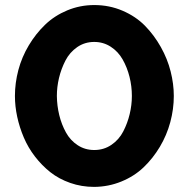

<svg xmlns="http://www.w3.org/2000/svg" viewBox="-20 -730 747 760"><path d="M39.1 -350.1Q39.1 -401.4 52.7 -452.9Q66.4 -504.4 94 -550.5Q121.6 -596.7 158.7 -632.3Q195.8 -668 246.3 -689Q296.9 -710 353 -710Q413.1 -710 465.3 -687.5Q517.6 -665 554 -627.9Q590.3 -590.8 616.7 -543.7Q643.1 -496.6 655.5 -447Q668 -397.5 668 -350.1Q668 -298.3 654.1 -246.6Q640.1 -194.8 612.8 -148.9Q585.4 -103 548.3 -67.6Q511.2 -32.2 460.4 -11.5Q409.7 9.3 353 9.8Q302.7 9.8 258.1 -5.9Q213.4 -21.5 179.4 -48.3Q145.5 -75.2 118.4 -110.4Q91.3 -145.5 74.2 -185.8Q57.1 -226.1 48.1 -267.8Q39.1 -309.6 39.1 -350.1ZM353 -136.2Q391.1 -136.2 421.1 -156.7Q451.2 -177.2 468 -210Q484.9 -242.7 493.4 -278.6Q502 -314.5 502 -350.1Q502 -388.7 492.7 -425.8Q483.4 -462.9 465.6 -494.4Q447.8 -525.9 418.5 -544.9Q389.2 -564 353 -564Q315.4 -564 285.6 -543.5Q255.9 -522.9 239 -490.2Q222.2 -457.5 213.6 -421.6Q205.1 -385.7 205.1 -350.1Q205.6 -311 214.6 -274.2Q223.6 -237.3 241 -205.8Q258.3 -174.3 287.4 -155.3Q316.4 -136.2 353 -136.2Z"/></svg>

Font: Raleway-v4020 ExtraBold
Style: Regular
Weight: 800
Designer: Matt McInerney, Pablo Impallari, Rodrigo Fuenzalida
Foundry: Matt McInerney, Pablo Impallari, Rodrigo Fuenzalida
Version: Version 4.020;PS 004.020;hotconv 1.0.88;makeotf.lib2.5.64775